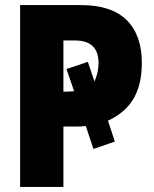

<svg xmlns="http://www.w3.org/2000/svg" viewBox="-20 -734 604 754"><path d="M537 -487Q537 -403 505 -347.5Q473 -292 404 -260L431 -178L347 -149L317 -239Q307 -238 297 -237.5Q287 -237 276 -237H229V0H59V-714H298Q418 -714 477.5 -655Q537 -596 537 -487ZM232 -374Q243 -374 253.5 -374.5Q264 -375 271 -376L241 -463L325 -491L351 -414Q367 -450 367 -486Q367 -575 275 -575H229V-374Z"/></svg>

Font: Noto Sans ExtraCondensed Black
Style: Regular
Weight: 900
Width: 2
Designer: Monotype Design Team
Foundry: Monotype Imaging Inc.
Version: Version 2.013; ttfautohint (v1.8.4.7-5d5b)